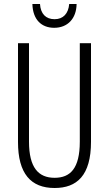

<svg xmlns="http://www.w3.org/2000/svg" viewBox="-20 -930 544 960"><path d="M363 -910H326C322 -862 296 -834 253 -834C209 -834 183 -861 180 -910H142C144 -831 188 -791 251 -791C318 -791 362 -837 363 -910ZM435 -221V-714H379V-222C379 -87 331 -41 253 -41C172 -41 125 -92 125 -222V-714H70V-220C70 -62 134 10 253 10C364 10 435 -52 435 -221Z"/></svg>

Font: Noto Sans Lao Looped ExtraCondensed Light
Style: Regular
Weight: 300
Width: 2
Designer: Mark Frömberg, Ben Mitchell
Foundry: The Fontpad Ltd
Version: Version 1.002